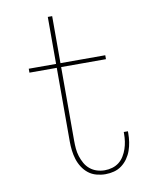

<svg xmlns="http://www.w3.org/2000/svg" viewBox="-84 -796 668 865"><g transform="rotate(-10 250.0 -363.5)"><path d="M328 8Q308 8 287.5 2.5Q267 -3 251 -15.5Q235 -28 223.5 -46Q212 -64 206 -83.5Q200 -103 197.5 -123.5Q195 -144 195 -165V-502H70V-520H195V-735H215V-520H420V-502H215V-165Q215 -147 216.5 -129Q218 -111 223.5 -93.5Q229 -76 238 -60Q247 -44 261 -32.5Q275 -21 292.5 -15.5Q310 -10 328 -10Q346 -10 363 -15Q380 -20 393.5 -30.5Q407 -41 416.5 -56.5Q426 -72 431.5 -88.5Q437 -105 439.5 -122Q442 -139 442 -157V-165H461V-156Q461 -136 458 -116Q455 -96 448.5 -77.5Q442 -59 430.5 -42.5Q419 -26 403 -14Q387 -2 367.5 3Q348 8 328 8Z"/></g></svg>

Font: Iosevka Curly Slab Thin
Style: Regular
Weight: 100
Monospace: yes
Designer: Belleve Invis
Foundry: Belleve Invis
Version: Version 22.1.2; ttfautohint (v1.8.4)